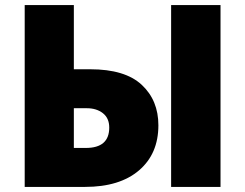

<svg xmlns="http://www.w3.org/2000/svg" viewBox="-20 -734 963 754"><path d="M77 0V-714H270V-462H334Q471 -462 536.5 -401Q602 -340 602 -242Q602 -130 526 -65Q450 0 314 0ZM652 0V-714H846V0ZM317 -153Q409 -153 409 -233Q409 -270 384 -289.5Q359 -309 321 -309H270V-153Z"/></svg>

Font: Noto Sans Black
Style: Regular
Weight: 900
Designer: Monotype Design Team
Foundry: Monotype Imaging Inc.
Version: Version 2.007